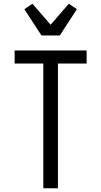

<svg xmlns="http://www.w3.org/2000/svg" viewBox="-20 -1004 540 1024"><path d="M211 0V-665H58V-735H442V-665H289V0ZM201 -815 110 -955 153 -984 250 -872 347 -984 390 -955 299 -815Z"/></svg>

Font: Iosevka Curly
Style: Regular
Weight: 400
Monospace: yes
Designer: Belleve Invis
Foundry: Belleve Invis
Version: Version 22.1.2; ttfautohint (v1.8.4)